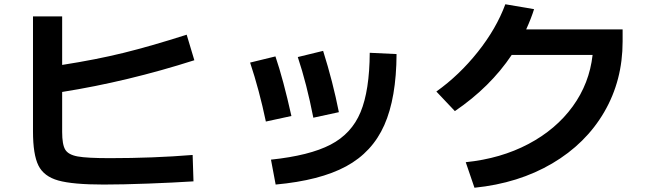

<svg xmlns="http://www.w3.org/2000/svg" viewBox="-20 -835 3040 902"><path d="M135 -218V-758H272V-530Q432 -555 560 -586.5Q688 -618 857 -672L893 -552Q580 -452 272 -403V-215Q272 -156 286.5 -132Q301 -108 345 -100Q389 -92 496 -92Q700 -92 885 -107L889 17Q796 23 675 27.5Q554 32 467 32Q322 32 254 13Q186 -6 160.5 -57.5Q135 -109 135 -218Z M1717 -587 1843 -581Q1842 -375 1785.5 -247.5Q1729 -120 1606 -53.5Q1483 13 1275 32L1253 -85Q1434 -104 1533 -155.5Q1632 -207 1674 -308.5Q1716 -410 1717 -587ZM1274 -570Q1311 -461 1349 -290L1229 -264Q1198 -412 1155 -541ZM1498 -596Q1544 -450 1572 -308L1452 -282Q1421 -441 1379 -567Z M2764 -577H2384Q2283 -426 2117 -313L2030 -405Q2138 -482 2225 -591.5Q2312 -701 2354 -815L2489 -792Q2476 -750 2452 -697H2905V-640Q2905 -457 2818.5 -308.5Q2732 -160 2574 -67Q2416 26 2209 47L2168 -73Q2333 -90 2462.5 -158.5Q2592 -227 2670.5 -335Q2749 -443 2764 -577Z"/></svg>

Font: Enso
Style: Bold
Weight: 700
Designer: Coji Morishita
Foundry: UNDERFOREST DESIGN
Version: Version 1.000